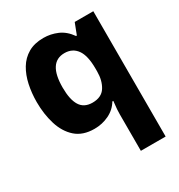

<svg xmlns="http://www.w3.org/2000/svg" viewBox="-187 -683 974 1047"><g transform="rotate(-30 300.0 -159.5)"><path d="M394 11Q394 -3 395 -20.5Q396 -38 400 -71H394Q370 -31 327.5 -10.5Q285 10 236 10Q163 10 119 -29Q75 -68 55 -133Q35 -198 35 -274Q35 -330 46 -381.5Q57 -433 81 -473Q105 -513 144.5 -536Q184 -559 241 -559Q286 -559 328 -541Q370 -523 401 -479H406L433 -549H550V240H394ZM298 -119Q355 -119 379.5 -158Q404 -197 404 -254V-272Q404 -354 376.5 -392Q349 -430 299 -430Q197 -430 197 -272Q197 -196 221 -157.5Q245 -119 298 -119Z"/></g></svg>

Font: Noto Sans Mono ExtraBold
Style: Regular
Weight: 800
Designer: Monotype Design Team
Foundry: Monotype Imaging Inc.
Version: Version 2.014